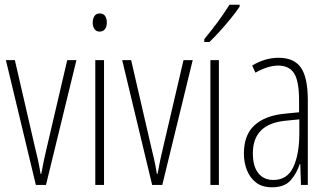

<svg xmlns="http://www.w3.org/2000/svg" viewBox="-20 -784 1393 814"><path d="M132 0 5 -529H43L127 -165Q134 -137 140.5 -108Q147 -79 152 -47H155Q165 -104 179 -161L265 -529H304L175 0Z M403 -727Q419 -727 426 -715.5Q433 -704 433 -689Q433 -671 425 -660.5Q417 -650 402 -650Q388 -650 380.5 -661Q373 -672 373 -688Q373 -704 380 -715.5Q387 -727 403 -727ZM421 -529V0H384V-529Z M625 0 498 -529H536L620 -165Q627 -137 633.5 -108Q640 -79 645 -47H648Q658 -104 672 -161L758 -529H797L668 0Z M908 0H872V-529H908ZM996 -756Q980 -732 957.5 -704.5Q935 -677 911 -650.5Q887 -624 868 -606H846V-618Q879 -658 904 -692Q929 -726 953 -764H996Z M1161 -539Q1227 -539 1256 -497Q1285 -455 1285 -359V0H1256L1253 -89H1251Q1239 -51 1213 -20.5Q1187 10 1133 10Q1091 10 1065 -10.5Q1039 -31 1026.5 -63.5Q1014 -96 1014 -133Q1014 -212 1059 -253Q1104 -294 1187 -302L1248 -308V-356Q1248 -440 1227 -473Q1206 -506 1159 -506Q1140 -506 1115.5 -499Q1091 -492 1063 -476L1049 -506Q1103 -539 1161 -539ZM1189 -272Q1052 -258 1052 -134Q1052 -79 1075 -50Q1098 -21 1139 -21Q1198 -21 1223.5 -75.5Q1249 -130 1249 -218V-278Z"/></svg>

Font: Noto Sans Malayalam ExtraCondensed ExtraLight
Style: Regular
Weight: 200
Width: 2
Designer: Jelle Bosma - Monotype Design Team
Foundry: Monotype Imaging Inc.
Version: Version 2.104; ttfautohint (v1.8.4.7-5d5b)